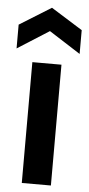

<svg xmlns="http://www.w3.org/2000/svg" viewBox="-56 -796 382 828"><g transform="rotate(5 134.5 -382.0)"><path d="M71 0V-523H197V0ZM-2 -576V-679L135 -764L271 -679V-576L135 -663Z"/></g></svg>

Font: Bricolage Grotesque 12pt SemiBold
Style: Regular
Weight: 600
Designer: Mathieu Triay
Foundry: Atelier Triay
Version: Version 1.001; ttfautohint (v1.8.4.7-5d5b);gftools[0.9.33.de